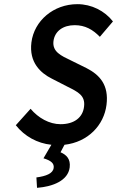

<svg xmlns="http://www.w3.org/2000/svg" viewBox="-20 -686 570 923"><path d="M320 -396C274 -418 231 -437 237 -488C243 -536 283 -565 339 -565C389 -565 426 -544 460 -509L523 -583C483 -634 420 -666 352 -666C237 -666 144 -586 131 -482C119 -386 175 -335 229 -308L305 -269C355 -244 391 -227 384 -173C378 -122 338 -89 271 -89C217 -89 164 -119 127 -163L56 -84C98 -31 159 3 227 10L189 75C226 86 241 100 238 121C235 148 201 161 155 167L158 217C235 211 307 182 315 119C320 78 299 58 271 46L290 10C404 -3 480 -85 492 -182C504 -277 460 -326 395 -359Z"/></svg>

Font: Falling Sky
Style: CondObl
Weight: 400
Designer: Paul D. Hunt
Foundry: Adobe Systems Incorporated
Version: Version 1.02